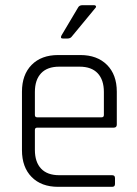

<svg xmlns="http://www.w3.org/2000/svg" viewBox="-20 -723 532 743"><path d="M299 -703H344Q349 -703 351 -699.5Q353 -696 349 -692L259 -583Q253 -574 242 -574H223Q212 -574 218 -586L281 -692Q286 -703 299 -703ZM414 0H205Q140 0 102.5 -38Q65 -76 65 -142V-368Q65 -434 102.5 -472Q140 -510 205 -510H291Q356 -510 394 -472Q432 -434 432 -368V-241Q432 -229 420 -229H124Q115 -229 115 -220V-143Q115 -96 139 -70.5Q163 -45 209 -45H414Q425 -45 425 -34V-11Q425 0 414 0ZM124 -269H373Q382 -269 382 -278V-367Q382 -414 358 -439.5Q334 -465 288 -465H209Q163 -465 139 -439.5Q115 -414 115 -367V-278Q115 -269 124 -269Z"/></svg>

Font: Rajdhani
Style: Regular
Weight: 400
Designer: Satya Rajpurohit, Jyotish Sonowal
Foundry: Indian Type Foundry
Version: Version 1.201;PS 1.0;hotconv 1.0.78;makeotf.lib2.5.61930; tt